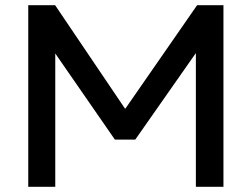

<svg xmlns="http://www.w3.org/2000/svg" viewBox="-20 -720 970 740"><path d="M88.9 0V-700H192.4L461.5 -301.8H463.5L739.7 -700H841.2V0H734.9V-515.5L501.3 -181.9H422.8L193 -513.9V0Z"/></svg>

Font: REM Medium
Style: Regular
Weight: 500
Designer: Octavio Pardo
Foundry: Ashler Design
Version: Version 1.005;gftools[0.9.28]